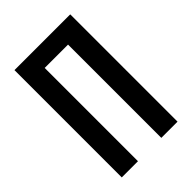

<svg xmlns="http://www.w3.org/2000/svg" viewBox="-215 -832 930 930"><g transform="rotate(-45 250.0 -367.5)"><path d="M59 0V-735H441V0H330V-639H170V0Z"/></g></svg>

Font: Iosevka SS08 Regular
Style: Bold
Weight: 700
Monospace: yes
Designer: Belleve Invis
Foundry: Belleve Invis
Version: Version 16.3.4; ttfautohint (v1.8.4)